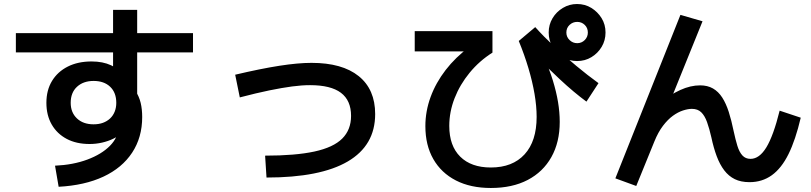

<svg xmlns="http://www.w3.org/2000/svg" viewBox="-20 -867 4040 956"><path d="M254 -42Q344 -46 415 -72.5Q486 -99 527.5 -141Q569 -183 569 -233V-256L619 -243Q608 -223 589 -206Q570 -189 544.5 -176.5Q519 -164 488.5 -157Q458 -150 426 -150Q360 -150 312 -175.5Q264 -201 237.5 -247Q211 -293 211 -355Q211 -418 239 -464Q267 -510 317.5 -535.5Q368 -561 436 -561Q492 -561 533 -542Q574 -523 614 -485L543 -465V-818H663V-364L654 -416Q673 -386 680.5 -354.5Q688 -323 688 -284Q688 -183 638 -107Q588 -31 495 12.5Q402 56 272 63ZM446 -248Q472 -248 492.5 -255.5Q513 -263 528 -277Q543 -291 551 -311Q559 -331 559 -355Q559 -406 528.5 -435Q498 -464 446 -464Q395 -464 363.5 -435Q332 -406 332 -355Q332 -307 363 -277.5Q394 -248 446 -248ZM59 -606V-702H941V-606Z M1300 -92Q1451 -92 1545.5 -112.5Q1640 -133 1684 -177Q1728 -221 1728 -290Q1728 -367 1677.5 -405Q1627 -443 1524 -443Q1483 -443 1434 -436.5Q1385 -430 1321.5 -417Q1258 -404 1174 -382L1151 -495Q1278 -525 1371 -539.5Q1464 -554 1531 -554Q1684 -554 1766 -488Q1848 -422 1848 -299Q1848 -143 1711.5 -63Q1575 17 1307 17Z M2424 69Q2323 69 2250 31.5Q2177 -6 2137.5 -75Q2098 -144 2098 -239Q2098 -313 2124 -384Q2150 -455 2199 -518.5Q2248 -582 2317 -633L2338 -611H2045V-712H2432V-605Q2367 -564 2318.5 -505Q2270 -446 2243.5 -378Q2217 -310 2217 -240Q2217 -141 2271.5 -87Q2326 -33 2424 -33Q2532 -33 2592 -98.5Q2652 -164 2652 -285Q2652 -338 2641.5 -399.5Q2631 -461 2611 -528Q2591 -595 2563 -663L2645 -732Q2687 -685 2740 -635.5Q2793 -586 2849.5 -539Q2906 -492 2960 -453L2900 -361Q2870 -383 2836.5 -411Q2803 -439 2765 -474.5Q2727 -510 2680 -556L2690 -577Q2716 -521 2733 -465.5Q2750 -410 2758.5 -359Q2767 -308 2767 -260Q2767 -159 2725.5 -85Q2684 -11 2607.5 29Q2531 69 2424 69ZM2853 -563Q2815 -563 2782.5 -582.5Q2750 -602 2731 -634Q2712 -666 2712 -705Q2712 -744 2731 -776Q2750 -808 2782.5 -827.5Q2815 -847 2853 -847Q2893 -847 2924.5 -827.5Q2956 -808 2975.5 -776.5Q2995 -745 2995 -705Q2995 -666 2976 -634Q2957 -602 2925 -582.5Q2893 -563 2853 -563ZM2854 -652Q2876 -652 2891.5 -667.5Q2907 -683 2907 -705Q2907 -728 2891.5 -743Q2876 -758 2854 -758Q2832 -758 2816 -743Q2800 -728 2800 -705Q2800 -683 2816 -667.5Q2832 -652 2854 -652Z M3148 59 3044 21 3368 -793 3478 -761 3304 -331 3267 -355Q3317 -396 3367.5 -419Q3418 -442 3466 -442Q3503 -442 3530 -426.5Q3557 -411 3576 -381.5Q3595 -352 3608.5 -310Q3622 -268 3633 -214Q3642 -172 3651.5 -141Q3661 -110 3676.5 -93Q3692 -76 3717 -76Q3761 -76 3796 -133.5Q3831 -191 3862 -316L3967 -281Q3941 -170 3906 -99.5Q3871 -29 3823 5.5Q3775 40 3712 40Q3669 40 3638.5 25Q3608 10 3586 -19Q3564 -48 3548.5 -89.5Q3533 -131 3522 -183Q3512 -227 3500.5 -259Q3489 -291 3471.5 -308Q3454 -325 3425 -325Q3406 -325 3381 -317Q3356 -309 3330.5 -290.5Q3305 -272 3281 -240.5Q3257 -209 3238 -162Z"/></svg>

Font: M PLUS 1 SemiBold
Style: Regular
Weight: 600
Designer: Coji Morishita
Foundry: UNDERFOREST DESIGN
Version: Version 1.001